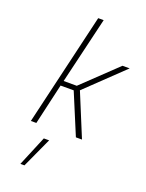

<svg xmlns="http://www.w3.org/2000/svg" viewBox="-178 -805 880 1154"><g transform="rotate(20 262.0 -227.5)"><path d="M169 -261H253L362 0H401L288 -274L524 -500H478L261 -293H177L278 -719H243L74 0H109ZM129 264 217 72H183L103 264Z"/></g></svg>

Font: RazerF5 Thin
Style: Italic
Weight: 250
Foundry: Razer Inc.
Version: Version 2